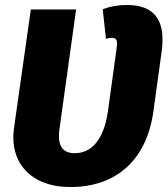

<svg xmlns="http://www.w3.org/2000/svg" viewBox="-20 -733 674 772"><path d="M490 -713C454 -713 423 -707 393 -696L406 -577C415 -579 421 -581 430 -581C447 -581 453 -571 450 -547L414 -286C396 -163 343 -117 280 -117C230 -117 210 -150 219 -213L286 -695H104L36 -216C18 -81 102 19 263 19C445 19 570 -87 597 -287L630 -526C648 -657 596 -713 490 -713Z"/></svg>

Font: Fira Sans ExtraBold
Style: Italic
Weight: 800
Italic angle: -8°
Designer: bBox Type GmbH & Carrois Corporate GbR & Edenspiekermann AG
Foundry: bBox Type GmbH & Carrois Corporate GbR & Edenspiekermann AG
Version: Version 4.301;PS 004.301;hotconv 1.0.88;makeotf.lib2.5.64775